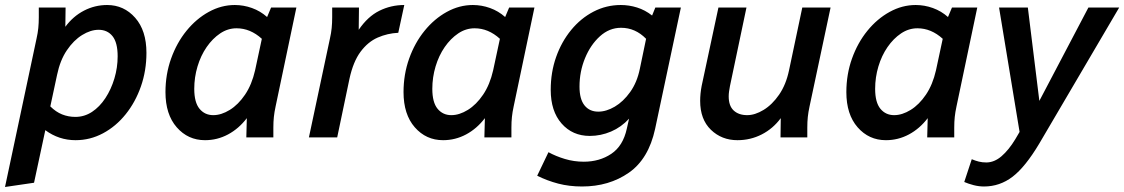

<svg xmlns="http://www.w3.org/2000/svg" viewBox="-42 -549 4491 767"><path d="M-22 198 104 -395Q109 -417 111 -437Q113 -457 113 -480V-519H220L219 -442Q250 -484 293.5 -506.5Q337 -529 386 -529Q453 -529 498 -478Q543 -427 543 -338Q543 -267 521 -204Q499 -141 460 -92.5Q421 -44 369.5 -16.5Q318 11 260 11Q193 11 139 -29L94 181ZM186 -250 159 -124Q181 -102 206 -92Q231 -82 259 -82Q295 -82 325.5 -102Q356 -122 379 -157Q402 -192 415 -235.5Q428 -279 428 -324Q428 -379 407.5 -404.5Q387 -430 352 -430Q320 -430 286 -409Q252 -388 225 -348Q198 -308 186 -250Z M619 -181Q619 -252 641.5 -315Q664 -378 703 -426Q742 -474 792 -501.5Q842 -529 896 -529Q931 -529 964.5 -517Q998 -505 1025 -481L1041 -519H1142L1059 -124Q1054 -101 1052 -81.5Q1050 -62 1050 -39V0H942L944 -77Q912 -35 869 -12Q826 11 777 11Q709 11 664 -40.5Q619 -92 619 -181ZM734 -194Q734 -140 755 -114.5Q776 -89 810 -89Q842 -89 876 -110Q910 -131 937 -171Q964 -211 977 -268L1004 -394Q958 -436 903 -436Q868 -436 837.5 -415.5Q807 -395 783.5 -361Q760 -327 747 -283.5Q734 -240 734 -194Z M1192 0 1276 -395Q1281 -417 1283 -437Q1285 -457 1285 -480V-519H1392L1391 -430Q1427 -483 1473.5 -506Q1520 -529 1573 -529L1549 -418Q1506 -416 1467 -399Q1428 -382 1398.5 -342.5Q1369 -303 1354 -234L1305 0Z M1570 -181Q1570 -252 1592.5 -315Q1615 -378 1654 -426Q1693 -474 1743 -501.5Q1793 -529 1847 -529Q1882 -529 1915.5 -517Q1949 -505 1976 -481L1992 -519H2093L2010 -124Q2005 -101 2003 -81.5Q2001 -62 2001 -39V0H1893L1895 -77Q1863 -35 1820 -12Q1777 11 1728 11Q1660 11 1615 -40.5Q1570 -92 1570 -181ZM1685 -194Q1685 -140 1706 -114.5Q1727 -89 1761 -89Q1793 -89 1827 -110Q1861 -131 1888 -171Q1915 -211 1928 -268L1955 -394Q1909 -436 1854 -436Q1819 -436 1788.5 -415.5Q1758 -395 1734.5 -361Q1711 -327 1698 -283.5Q1685 -240 1685 -194Z M2104 153 2149 59Q2178 75 2214.5 86Q2251 97 2290 97Q2353 97 2400 65.5Q2447 34 2462 -35L2471 -75Q2440 -41 2399 -23.5Q2358 -6 2314 -6Q2245 -6 2201.5 -55.5Q2158 -105 2158 -190Q2158 -260 2179.5 -321Q2201 -382 2239.5 -429Q2278 -476 2329 -502.5Q2380 -529 2438 -529Q2471 -529 2503 -519Q2535 -509 2563 -487L2576 -519H2678L2575 -34Q2549 86 2470 141Q2391 196 2283 196Q2232 196 2188 184.5Q2144 173 2104 153ZM2273 -203Q2273 -153 2293 -128Q2313 -103 2348 -103Q2380 -103 2414 -123Q2448 -143 2475.5 -181.5Q2503 -220 2514 -274L2539 -394Q2496 -438 2439 -438Q2392 -438 2354.5 -404Q2317 -370 2295 -316.5Q2273 -263 2273 -203Z M2755 -146Q2755 -175 2761 -206L2828 -519H2940L2874 -205Q2872 -194 2870.5 -184Q2869 -174 2869 -164Q2869 -126 2889 -107.5Q2909 -89 2943 -89Q2974 -89 3008.5 -110Q3043 -131 3070.5 -171Q3098 -211 3110 -268L3163 -519H3276L3192 -124Q3187 -101 3185 -81.5Q3183 -62 3183 -39V0H3076L3077 -77Q3046 -35 3001 -12Q2956 11 2904 11Q2841 11 2798 -30.5Q2755 -72 2755 -146Z M3339 -181Q3339 -252 3361.5 -315Q3384 -378 3423 -426Q3462 -474 3512 -501.5Q3562 -529 3616 -529Q3651 -529 3684.5 -517Q3718 -505 3745 -481L3761 -519H3862L3779 -124Q3774 -101 3772 -81.5Q3770 -62 3770 -39V0H3662L3664 -77Q3632 -35 3589 -12Q3546 11 3497 11Q3429 11 3384 -40.5Q3339 -92 3339 -181ZM3454 -194Q3454 -140 3475 -114.5Q3496 -89 3530 -89Q3562 -89 3596 -110Q3630 -131 3657 -171Q3684 -211 3697 -268L3724 -394Q3678 -436 3623 -436Q3588 -436 3557.5 -415.5Q3527 -395 3503.5 -361Q3480 -327 3467 -283.5Q3454 -240 3454 -194Z M3810 178 3840 87Q3854 93 3868 96.5Q3882 100 3898 100Q3930 100 3959 75Q3988 50 4014 7L4031 -22L3949 -519H4064L4110 -146L4306 -519H4429L4110 24Q4054 118 4003 157Q3952 196 3889 196Q3868 196 3847 190.5Q3826 185 3810 178Z"/></svg>

Font: Radio Canada Medium
Style: Italic
Weight: 500
Italic angle: -12°
Designer: Charles Daoud, Etienne Aubert Bonn, Alexandre Saumier Demers, Jacques Le Bailly
Foundry: Radio-Canada
Version: Version 2.104; ttfautohint (v1.8.4.7-5d5b);gftools[0.9.28.de